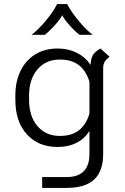

<svg xmlns="http://www.w3.org/2000/svg" viewBox="-20 -718 610 938"><path d="M515 -441Q497 -426 490.5 -414.5Q484 -403 484 -385V35Q484 118 440 159Q396 200 306 200H186V147H306Q361 147 389 118.5Q417 90 417 35V-78Q393 -40 353.5 -20Q314 0 262 0Q167 0 111 -62Q55 -124 55 -230V-251Q55 -320 80.5 -372Q106 -424 152.5 -452.5Q199 -481 261 -481Q313 -481 354.5 -460.5Q396 -440 423 -401Q423 -428 432.5 -446.5Q442 -465 471 -481ZM417 -162V-319Q400 -373 365 -400Q330 -427 272 -427Q204 -427 163 -379Q122 -331 122 -251V-230Q122 -150 163 -102Q204 -54 272 -54Q330 -54 365 -81Q400 -108 417 -162ZM259 -698H308Q330 -657 366.5 -613.5Q403 -570 433 -548H368Q344 -567 318 -596.5Q292 -626 284 -644Q275 -625 249 -596Q223 -567 199 -548H134Q164 -570 201 -613.5Q238 -657 259 -698Z"/></svg>

Font: KoHo
Style: Regular
Weight: 400
Version: Version 1.000; ttfautohint (v1.6)